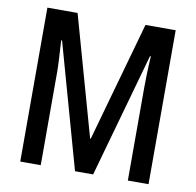

<svg xmlns="http://www.w3.org/2000/svg" viewBox="-80 -795 893 877"><g transform="rotate(10 367.0 -357.0)"><path d="M324 0 162 -578H158Q161 -528 163 -491Q165 -454 165 -431V0H70V-714H210L366 -159H369L525 -714H665V0H569V-430Q569 -455 570 -492Q571 -529 574 -577H570L408 0Z"/></g></svg>

Font: Noto Sans ExtraCondensed Medium
Style: Regular
Weight: 500
Width: 2
Designer: Monotype Design Team
Foundry: Monotype Imaging Inc.
Version: Version 2.013; ttfautohint (v1.8.4.7-5d5b)